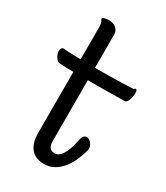

<svg xmlns="http://www.w3.org/2000/svg" viewBox="-249 -764 755 871"><g transform="rotate(30 128.5 -328.5)"><path d="M-55.2 -470.2Q-43.9 -469.2 -30.3 -468.8Q-18.6 -467.8 -2 -467.5Q14.6 -467.3 35.2 -466.8V-636.2Q35.2 -647 33.4 -653.3Q31.7 -659.7 30 -663.3Q28.3 -667 26.6 -669.2Q24.9 -671.4 24.9 -673.8Q24.9 -676.8 27.8 -678.7Q30.8 -680.7 35.6 -682.1Q40.5 -683.6 46.1 -684.3Q51.8 -685.1 57.1 -685.1Q82 -685.1 96.4 -672.1Q110.8 -659.2 110.8 -641.1V-465.8Q156.7 -465.8 207.8 -466.8Q258.8 -467.8 310.1 -470.2Q316.9 -477.5 321 -475.6Q325.2 -473.6 326.4 -466.3Q327.6 -459 326.7 -448.2Q325.7 -437.5 322.8 -427.5Q319.8 -417.5 314.7 -410.2Q309.6 -402.8 303.2 -402.8Q243.2 -401.4 197 -401.1Q150.9 -400.9 110.8 -400.9V-84Q110.8 -59.6 120.1 -48.8Q129.4 -38.1 145 -38.1Q160.2 -38.1 171.1 -48.8Q182.1 -59.6 190.2 -75.7Q198.2 -91.8 203.4 -110.6Q208.5 -129.4 211.9 -146Q214.8 -161.6 221.7 -168.7Q228.5 -175.8 235.8 -175.8Q241.7 -175.8 248 -172.1Q254.4 -168.5 259.5 -162.6Q264.6 -156.7 267.8 -149.4Q271 -142.1 271 -134.8Q271 -133.8 271 -132.3Q271 -130.9 270 -127.9Q263.7 -103 252.7 -75.7Q241.7 -48.3 224.4 -25.4Q207 -2.4 183.1 12.7Q159.2 27.8 127 27.8Q106.9 27.8 90.1 21.7Q73.2 15.6 61 2.2Q48.8 -11.2 42 -32.2Q35.2 -53.2 35.2 -83V-400.9Q18.6 -400.9 5.6 -401.1Q-7.3 -401.4 -16.1 -401.9Q-26.4 -402.3 -34.2 -402.8Q-45.9 -402.8 -54.9 -413.3Q-64 -423.8 -67.6 -436.5Q-71.3 -449.2 -68.6 -459.7Q-65.9 -470.2 -55.2 -470.2Z"/></g></svg>

Font: Grand Hotel
Style: Regular
Weight: 400
Designer: Brian J. Bonislawsky & Jim Lyles for Astigmatic (AOETI)
Foundry: Astigmatic (AOETI)
Version: Version 001.000